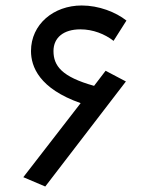

<svg xmlns="http://www.w3.org/2000/svg" viewBox="-20 -666 556 700"><path d="M145 14 439 -369 365 -408 323 -353C205 -386 175 -426 175 -480C175 -529 212 -559 273 -559C319 -559 362 -542 394 -517L441 -591C402 -622 340 -646 278 -646C175 -646 93 -577 93 -480C93 -423 123 -343 274 -290L65 -20Z"/></svg>

Font: FiraGO Unicode
Style: Regular
Weight: 400
Designer: bBox Type
Foundry: bBox Type GmbH
Version: Version 1.001;PS 001.001;hotconv 1.0.88;makeotf.lib2.5.64775